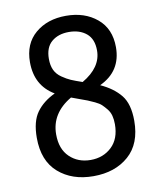

<svg xmlns="http://www.w3.org/2000/svg" viewBox="-81 -770 697 840"><g transform="rotate(-10 267.5 -350.0)"><path d="M398 -202Q398 -223 393.5 -240Q389 -257 378 -270.5Q367 -284 357.5 -293Q348 -302 329 -311Q310 -320 298.5 -324.5Q287 -329 263 -337.5Q239 -346 229 -350Q137 -296 137 -202Q137 -137 174 -101.5Q211 -66 267 -66Q323 -66 360.5 -101.5Q398 -137 398 -202ZM377 -533Q377 -584 347 -609Q317 -634 269 -634Q222 -634 192.5 -609Q163 -584 163 -533Q163 -504 172.5 -483.5Q182 -463 203 -448.5Q224 -434 241.5 -426.5Q259 -419 291 -408Q377 -458 377 -533ZM484 -202Q484 -100 423.5 -47Q363 6 267 6Q172 6 111.5 -47Q51 -100 51 -202Q51 -275 80 -315Q109 -355 162 -380Q79 -429 79 -533Q79 -615 132.5 -660.5Q186 -706 269 -706Q352 -706 406.5 -660.5Q461 -615 461 -533Q461 -426 364 -381Q421 -355 452.5 -316Q484 -277 484 -202Z"/></g></svg>

Font: mmAsap
Style: Regular
Weight: 400
Designer: Pablo Cosgaya
Foundry: Omnibus-Type
Version: Version 1.001